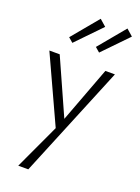

<svg xmlns="http://www.w3.org/2000/svg" viewBox="-179 -769 826 1134"><g transform="rotate(20 233.5 -202.0)"><path d="M440 -413 151 289H88L220 5L28 -413H93L249 -64L380 -413ZM111 -527 249 -693 290 -657 140 -502ZM279 -527 417 -693 458 -657 308 -502Z"/></g></svg>

Font: Ysabeau Semilight
Style: Regular
Weight: 300
Designer: Christian Thalmann (Catharsis Fonts)
Version: Version 0.003